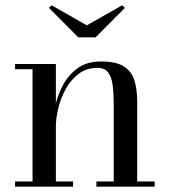

<svg xmlns="http://www.w3.org/2000/svg" viewBox="-20 -700 636 720"><path d="M189.5 -460V-19.5H254V0H36.5V-19.5H102V-440.5H36.5V-460ZM494.5 -319.5V-19.5H560V0H341.5V-19.5H406.5V-304.5Q406.5 -346.5 402.8 -378.2Q399 -410 386 -427.8Q373 -445.5 345.5 -445.5Q305 -445.5 275.5 -423.5Q246 -401.5 227 -367.2Q208 -333 198.8 -295Q189.5 -257 189.5 -224.5L177 -222Q177 -255 185.8 -297.2Q194.5 -339.5 215 -378.8Q235.5 -418 270.5 -443.8Q305.5 -469.5 358.5 -469.5Q416.5 -469.5 445.5 -450.2Q474.5 -431 484.5 -397Q494.5 -363 494.5 -319.5ZM273.5 -560 163.5 -670.5 174 -680 305.5 -605 438 -680 448.5 -670.5 338.5 -560Z"/></svg>

Font: Bodoni Moda SC
Style: Regular
Weight: 400
Designer: Owen Earl
Foundry: indestructible type
Version: Version 2.005